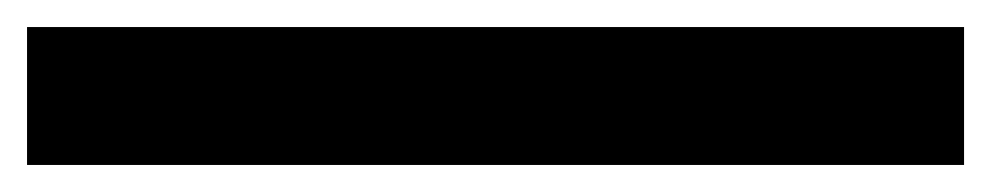

<svg xmlns="http://www.w3.org/2000/svg" viewBox="-30 63 733 142"><path d="M683 185H-10V83H683Z"/></svg>

Font: TypoPRO Sinkin Sans
Style: 500 Medium
Weight: 500
Designer: Keith Bates
Foundry: K-Type
Version: Sinkin Sans (version 1.0)  by Keith Bates   •   © 2014   www